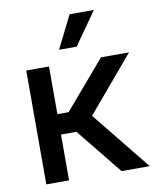

<svg xmlns="http://www.w3.org/2000/svg" viewBox="-82 -792 691 856"><g transform="rotate(-10 263.0 -364.5)"><path d="M58.1 0V-515.6H161.1V-299.8H211.9L396.5 -515.6H523.4L312 -265.6L526.4 0H398.9L231 -207.5H161.1V0ZM218.3 -581.1 292 -729H401.9L297.9 -581.1Z"/></g></svg>

Font: Inter Display Medium
Style: Regular
Weight: 500
Designer: Rasmus Andersson
Foundry: rsms
Version: Version 4.001;git-9221beed3